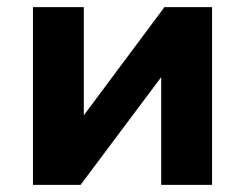

<svg xmlns="http://www.w3.org/2000/svg" viewBox="-20 -516 684 536"><path d="M72 0V-496H214V-174H199L439 -496H572V0H430V-322H446L205 0Z"/></svg>

Font: Nunito Sans 10pt ExtraBold
Style: Regular
Weight: 800
Designer: Vernon Adams
Foundry: Vernon Adams
Version: Version 3.101;gftools[0.9.27]